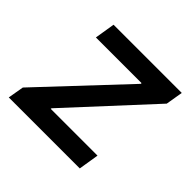

<svg xmlns="http://www.w3.org/2000/svg" viewBox="-139 -686 830 830"><g transform="rotate(45 276.0 -271.0)"><path d="M13.7 0 26.4 -73.2 375.5 -444.8 376 -449.7H96.7L111.8 -542.5H528.8L515.6 -463.9L177.7 -97.7L176.8 -93.3H462.9L447.8 0Z"/></g></svg>

Font: Inter 16pt Medium
Style: Italic
Weight: 500
Italic angle: -9.3988°
Version: Version 4.001;git-66647c0bb